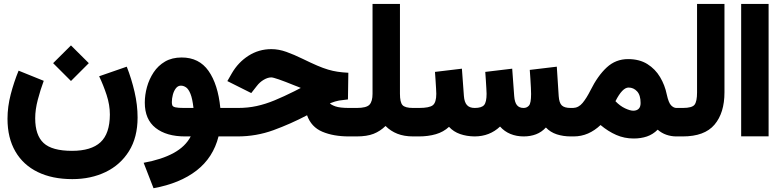

<svg xmlns="http://www.w3.org/2000/svg" viewBox="-20 -702 4018 988"><path d="M253.4 -377 345.2 -468.3 437 -377 345.2 -285.2ZM490.2 -309.6 632.3 -358.9Q656.7 -296.9 672.4 -229.2Q688 -161.6 688 -97.7Q688 4.9 643.8 75.7Q599.6 146.5 523.7 183.1Q447.8 219.7 352.1 219.7Q249 219.7 174.3 183.3Q99.6 147 59.1 77.4Q18.6 7.8 18.6 -90.8Q18.6 -152.8 35.2 -216.6Q51.8 -280.3 75.7 -338.4L205.1 -286.1Q188 -240.2 174.6 -189.2Q161.1 -138.2 161.1 -93.3Q161.1 -6.3 204.3 33.9Q247.6 74.2 350.6 74.2Q449.2 74.2 497.1 30Q544.9 -14.2 545.4 -112.3Q545.4 -162.1 528.6 -213.4Q511.7 -264.6 490.2 -309.6Z M915 -406.2Q1004.4 -406.2 1053 -337.2Q1101.6 -268.1 1113.8 -146.5H1144V0H1104.5Q1077.1 108.9 991.7 175.3Q906.2 241.7 770 266.6L719.2 135.7Q812.5 118.7 873.3 85.4Q934.1 52.2 961.4 0H932.1Q836.4 0 780.8 -43.7Q725.1 -87.4 725.1 -173.8Q725.1 -213.4 736.3 -254.2Q747.6 -294.9 770.5 -329.6Q793.5 -364.3 829.3 -385.3Q865.2 -406.2 915 -406.2ZM975.6 -146.5Q970.2 -194.3 960.2 -219Q950.2 -243.7 937.5 -252.4Q924.8 -261.2 910.6 -261.2Q895.5 -261.2 885 -247.6Q874.5 -233.9 869.4 -214.4Q864.3 -194.8 864.3 -176.3Q864.3 -166.5 866.9 -159.7Q869.6 -152.8 882.8 -149.7Q896 -146.5 927.2 -146.5Z M1770.5 -190.4Q1742.7 -187.5 1724.6 -184.6Q1706.5 -181.6 1677.7 -170.4Q1683.6 -162.6 1706.3 -154.5Q1729 -146.5 1777.3 -146.5H1803.7V0H1775.4Q1695.8 0 1638.7 -24.2Q1581.5 -48.3 1560.1 -108.9Q1475.6 -64.5 1387.2 -32.2Q1298.8 0 1202.6 0H1124.5V-146.5H1204.1Q1255.9 -146.5 1301.3 -156.5Q1346.7 -166.5 1393.3 -185.8Q1439.9 -205.1 1494.6 -232.4L1527.8 -249.5Q1520.5 -252.4 1513.2 -255.6Q1505.9 -258.8 1496.1 -262.2Q1394 -303.7 1376 -303.7Q1357.9 -303.7 1337.2 -291.5Q1316.4 -279.3 1301.3 -259.3L1272.9 -223.1L1149.9 -284.7L1172.9 -324.7Q1205.6 -381.3 1258.8 -415.3Q1312 -449.2 1376.5 -449.2Q1414.1 -449.2 1453.6 -435.1Q1493.2 -420.9 1537.1 -399.4Q1581.1 -377.9 1612.3 -364.5Q1643.6 -351.1 1668.5 -343.8Q1693.4 -336.4 1717.8 -332.8Q1742.2 -329.1 1772.5 -327.6Z M1963.9 -53.7Q1936.5 -26.9 1902.3 -13.4Q1868.2 0 1814.9 0H1784.2V-146.5H1815.9Q1865.7 -146.5 1881.3 -163.3Q1897 -180.2 1897 -219.2V-681.6H2038.1V-219.2Q2038.1 -176.3 2051 -161.4Q2064 -146.5 2105.5 -146.5H2121.1V0H2106.4Q2059.6 0 2024.9 -13.7Q1990.2 -27.3 1963.9 -53.7Z M2674.3 -146.5Q2691.4 -146.5 2702.1 -158.9Q2712.9 -171.4 2712.9 -218.3Q2712.9 -229 2711.9 -251Q2710.9 -272.9 2709.2 -297.9Q2707.5 -322.8 2706.1 -342.3L2845.2 -358.9L2855 -207.5Q2857.4 -172.4 2871.1 -159.4Q2884.8 -146.5 2916 -146.5H2930.7V0H2917Q2878.4 0 2845.2 -10.7Q2812 -21.5 2789.1 -45.9Q2767.1 -22 2738.3 -11Q2709.5 0 2674.8 0Q2637.7 0 2606.7 -12.7Q2575.7 -25.4 2553.2 -50.8Q2499.5 0 2421.9 0Q2381.3 -0.5 2347.7 -12.2Q2314 -23.9 2290.5 -49.3Q2262.2 -22.9 2222.9 -11.5Q2183.6 0 2135.3 0H2101.6V-146.5H2136.2Q2189.5 -146.5 2207.3 -160.6Q2225.1 -174.8 2225.1 -219.2Q2225.1 -226.6 2223.9 -246.8Q2222.7 -267.1 2221.2 -291Q2219.7 -314.9 2218.3 -332L2356.9 -348.6L2367.2 -207.5Q2369.6 -176.3 2382.8 -161.4Q2396 -146.5 2422.9 -146.5Q2458.5 -146.5 2471.2 -161.6Q2483.9 -176.8 2483.9 -219.2Q2483.9 -225.6 2482.7 -246.3Q2481.4 -267.1 2480 -291.3Q2478.5 -315.4 2477.1 -332L2615.7 -348.6L2626 -207.5Q2628.4 -175.3 2640.1 -160.9Q2651.9 -146.5 2674.3 -146.5Z M3070.3 -58.6Q3040.5 -30.3 3005.9 -15.1Q2971.2 0 2932.1 0H2911.1V-146.5H2929.2Q2957.5 -147.5 2978 -172.4Q2998.5 -197.3 3018.6 -237.3Q3055.7 -312 3102.1 -355Q3148.4 -397.9 3211.9 -397.9Q3270.5 -397.9 3311.3 -372.3Q3352.1 -346.7 3376.7 -305.2Q3401.4 -263.7 3411.1 -215.8Q3420.4 -172.9 3433.6 -159.7Q3446.8 -146.5 3460.4 -146.5H3473.6V0H3460Q3434.1 0 3409.2 -8.5Q3384.3 -17.1 3364.3 -34.7Q3339.8 -10.3 3309.1 0.2Q3278.3 10.7 3240.7 10.7Q3192.9 10.7 3151.1 -7.6Q3109.4 -25.9 3070.3 -58.6ZM3147 -181.2Q3170.4 -156.7 3196.5 -144.5Q3222.7 -132.3 3238.8 -132.3Q3255.9 -132.3 3266.1 -141.8Q3276.4 -151.4 3276.4 -171.9Q3276.4 -212.4 3258.3 -231.9Q3240.2 -251.5 3214.4 -251.5Q3182.6 -251.5 3147 -181.2Z M3454.1 0V-146.5H3493.7Q3541.5 -146.5 3554.2 -163.3Q3566.9 -180.2 3566.9 -226.1V-681.6H3708V-226.6Q3708 -121.1 3656.7 -60.5Q3605.5 0 3493.2 0Z M3793.9 -681.6H3935.1V-0.5H3793.9Z"/></svg>

Font: Vazir Black FD-WOL-UI
Style: Black-FD-WOL-UI
Weight: 900
Designer: Saber Rastikerdar
Foundry: Saber Rastikerdar
Version: Version 30.0.0